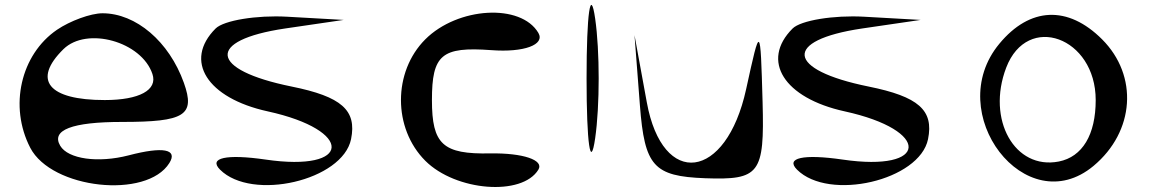

<svg xmlns="http://www.w3.org/2000/svg" viewBox="-20 -725 4707 781"><path d="M103 -124C190 44 577 86 669 -62C704 -118 644 -130 503 -93C379 -61 257 -78 225 -132C187 -196 273 -229 476 -229C732 -229 775 -256 728 -388C668 -556 533 -671 397 -671C349 -671 265 -640 212 -604C64 -503 16 -292 103 -124ZM238 -525C333 -618 556 -556 600 -424C622 -359 547 -318 406 -318C177 -318 110 -399 238 -525Z M857 -609C726 -478 822 -326 1069 -272C1421 -195 1413 -24 1060 -76C901 -99 827 -83 875 -35C1005 95 1374 9 1408 -159C1432 -277 1369 -332 1166 -373C831 -441 817 -561 1139 -609L1378 -644L1148 -657C1024 -664 890 -642 857 -609Z M1710 -71C1834 53 2104 74 2170 -35C2194 -74 2107 -103 1975 -101C1781 -97 1737 -138 1737 -318C1737 -502 1776 -536 1979 -521C2111 -511 2198 -543 2170 -591C2099 -712 1842 -697 1710 -565C1578 -433 1578 -203 1710 -71Z M2366 -406C2366 -141 2382 -31 2401 -163C2420 -295 2420 -517 2401 -649C2382 -781 2366 -671 2366 -406Z M2561 -582 2583 -296C2602 -49 2639 -8 2848 0C3070 8 3090 -18 3082 -309C3073 -627 3073 -627 3015 -362C2934 9 2675 43 2611 -309Z M3204 -609C3073 -478 3169 -326 3416 -272C3768 -195 3760 -24 3407 -76C3248 -99 3174 -83 3222 -35C3352 95 3721 9 3755 -159C3779 -277 3716 -332 3513 -373C3178 -441 3164 -561 3486 -609L3725 -644L3495 -657C3371 -664 3237 -642 3204 -609Z M4045 -547C3811 -265 4153 179 4428 -50C4596 -190 4611 -417 4463 -565C4324 -704 4169 -697 4045 -547ZM4073 -450C4159 -675 4437 -574 4437 -318C4437 -177 4383 -87 4287 -68C4108 -33 3992 -238 4073 -450Z"/></svg>

Font: Venom Sans
Style: Regular
Weight: 400
Version: Version 1.001